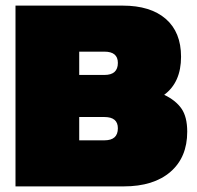

<svg xmlns="http://www.w3.org/2000/svg" viewBox="-20 -664 702 684"><path d="M35.2 0V-644H417Q516.1 -644 570.6 -596.7Q625 -549.3 625 -461.9Q625 -370.6 564.9 -326.2Q606 -306.6 626.5 -277.1Q647 -247.6 647 -194.8Q647 -103.5 587.2 -51.8Q527.3 0 420.9 0ZM262.2 -397H352.1Q399.9 -397 399.9 -439.9Q399.9 -480 352.1 -480H262.2ZM262.2 -164.1H352.1Q399.9 -164.1 399.9 -207Q399.9 -247.1 352.1 -247.1H262.2Z"/></svg>

Font: Kanit Black
Style: Regular
Weight: 900
Designer: Katatrad Team
Foundry: CadsonDemak
Version: Version 1.000;PS 001.000;hotconv 1.0.88;makeotf.lib2.5.64775